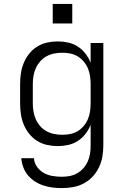

<svg xmlns="http://www.w3.org/2000/svg" viewBox="-20 -740 640 983"><path d="M296 223Q272 223 248.5 220Q225 217 202 209.5Q179 202 159 189Q139 176 123.5 158Q108 140 99.5 117Q91 94 89 70H154Q155 94 169.5 114Q184 134 204.5 145.5Q225 157 249 161Q273 165 296 165Q317 165 337.5 161Q358 157 376 146.5Q394 136 407.5 120.5Q421 105 429.5 86Q438 67 441 46.5Q444 26 444 5V-101Q434 -76 417.5 -54.5Q401 -33 378.5 -18.5Q356 -4 329.5 2Q303 8 276 8Q248 8 221 2Q194 -4 170.5 -18.5Q147 -33 129.5 -55Q112 -77 101.5 -102.5Q91 -128 87 -155Q83 -182 83 -210V-310Q83 -338 87 -365Q91 -392 101.5 -417.5Q112 -443 129.5 -465Q147 -487 170.5 -501.5Q194 -516 221 -522Q248 -528 276 -528Q303 -528 329.5 -522Q356 -516 378.5 -501.5Q401 -487 417.5 -465.5Q434 -444 444 -419V-520H509V5Q509 34 504 62.5Q499 91 486.5 117Q474 143 454 164.5Q434 186 408 199.5Q382 213 353.5 218Q325 223 296 223ZM299 -50Q320 -50 340 -54Q360 -58 377.5 -68.5Q395 -79 408.5 -95Q422 -111 430 -130Q438 -149 441 -169.5Q444 -190 444 -210V-310Q444 -330 441 -350.5Q438 -371 430 -390Q422 -409 408.5 -425Q395 -441 377.5 -451.5Q360 -462 340 -466Q320 -470 299 -470Q278 -470 257.5 -466Q237 -462 218.5 -452Q200 -442 186 -426Q172 -410 163.5 -391Q155 -372 151.5 -351.5Q148 -331 148 -310V-210Q148 -189 151.5 -168.5Q155 -148 163.5 -129Q172 -110 186 -94Q200 -78 218.5 -68Q237 -58 257.5 -54Q278 -50 299 -50ZM350 -620H250V-720H350Z"/></svg>

Font: Iosevka SS04 Light Extended
Style: Regular
Weight: 300
Width: 7
Monospace: yes
Designer: Belleve Invis
Foundry: Belleve Invis
Version: Version 19.0.0; ttfautohint (v1.8.4)